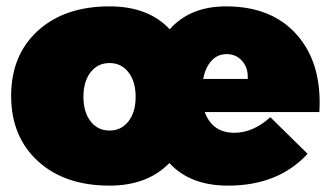

<svg xmlns="http://www.w3.org/2000/svg" viewBox="-20 -575 1039 603"><path d="M690 -555Q834 -555 913 -465Q992 -375 983 -223H623Q647 -158 716 -158Q775 -158 829 -207L946 -92Q854 8 696 8Q577 8 512 -63Q443 8 324 8Q183 8 99 -69Q15 -146 15 -274Q15 -402 99 -478.5Q183 -555 324 -555Q446 -555 513 -483Q577 -555 690 -555ZM758 -327Q760 -361 741 -383Q722 -405 692 -405Q663 -405 644 -384Q625 -363 618 -327ZM264.5 -194Q287 -165 324 -165Q361 -165 383.5 -194Q406 -223 406 -271Q406 -319 383.5 -348Q361 -377 324 -377Q287 -377 264.5 -348Q242 -319 242 -271Q242 -223 264.5 -194Z"/></svg>

Font: MontserratBlack
Style: Regular
Weight: 900
Designer: Julieta Ulanovsky
Foundry: Julieta Ulanovsky
Version: Version 4.000